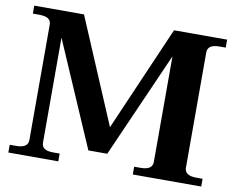

<svg xmlns="http://www.w3.org/2000/svg" viewBox="-77 -801 1105 901"><g transform="rotate(10 476.0 -350.0)"><path d="M16 -37H46Q75 -37 89 -46.5Q103 -56 103 -75V-624Q103 -644 89 -653Q75 -662 46 -662H16V-700H253L465 -200L682 -700H935V-662H905Q849 -662 849 -624V-75Q849 -37 905 -37H935V0H609V-37H639Q668 -37 682 -46.5Q696 -56 696 -75V-578L474 -75H384L168 -574V-75Q168 -55 181.5 -46Q195 -37 223 -37H254V0H16Z"/></g></svg>

Font: Taviraj SemiBold
Style: Regular
Weight: 600
Designer: Katatrad Team
Foundry: CadsonDemak
Version: Version 1.001